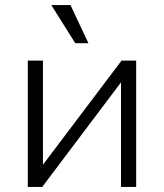

<svg xmlns="http://www.w3.org/2000/svg" viewBox="-20 -740 649 760"><path d="M90 -500H150V-88L461 -500H519V0H459V-414L147 0H90ZM183 -720H259L330 -569H278Z"/></svg>

Font: Moderustic Light
Style: Regular
Weight: 300
Designer: Tural Alisoy
Foundry: TAFT Foundry
Version: Version 2.120